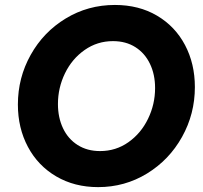

<svg xmlns="http://www.w3.org/2000/svg" viewBox="-20 -748 820 775"><path d="M52.2 -326.2Q52.2 -434.1 103.8 -526.4Q155.3 -618.7 245.1 -673.3Q335 -728 443.8 -728Q540.5 -728 613.8 -684.8Q687 -641.6 726.8 -566.2Q766.6 -490.7 766.6 -396.5Q766.6 -288.1 714.8 -195.3Q663.1 -102.5 573.5 -47.6Q483.9 7.3 376 7.3Q280.8 7.3 207 -35.9Q133.3 -79.1 92.8 -155Q52.2 -231 52.2 -326.2ZM606 -392.6Q606 -447.3 585.4 -490.2Q564.9 -533.2 526.6 -557.6Q488.3 -582 436 -582Q372.6 -582 321.5 -546.1Q270.5 -510.3 242.2 -451.9Q213.9 -393.6 213.9 -328.1Q213.9 -273.4 234.4 -230.2Q254.9 -187 293.5 -162.6Q332 -138.2 383.8 -138.2Q447.8 -138.2 498.5 -174.1Q549.3 -210 577.6 -268.6Q606 -327.1 606 -392.6Z"/></svg>

Font: Reddit Sans Chocolate ExBold
Style: Italic
Weight: 800
Italic angle: -11.25°
Designer: Stephen Hutchings
Version: Version 1.013